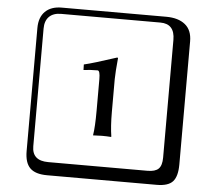

<svg xmlns="http://www.w3.org/2000/svg" viewBox="-62 -822 1223 1102"><g transform="rotate(5 550.0 -271.0)"><path d="M249 -717.8Q204.1 -717.8 179.9 -693.8Q155.8 -669.9 155.8 -625V53.2Q155.8 136.2 249 136.2H820.8Q865.7 136.2 884.8 117.2Q903.8 98.1 903.8 53.2V-625Q903.8 -717.8 820.8 -717.8ZM1000 84Q1000 152.8 973.4 182.4Q946.8 211.9 880.9 211.9H249Q181.2 211.9 150.6 181.4Q120.1 150.9 120.1 84V-625Q120.1 -687 154.1 -720.5Q188 -753.9 249 -753.9H851.1Q920.9 -753.9 960.4 -721.9Q1000 -689.9 1000 -625ZM587.9 -182.1Q587.9 -99.1 597.2 -41L595.2 -39.1Q570.3 -41 543 -41L492.2 -39.1V-41Q500 -88.9 500 -182.1V-363.8Q500 -412.6 485.8 -413.1Q445.8 -413.1 404.8 -408.2L403.8 -439.9Q457 -452.1 590.8 -496.1Q595.7 -496.1 596.2 -493.2Q588.4 -413.1 587.9 -371.1Z"/></g></svg>

Font: Linux Biolinum Keyboard
Style: Regular
Weight: 700
Designer: Philipp H. Poll
Foundry: Philipp H. Poll
Version: Version 0.6.1 ; ttfautohint (v0.9)